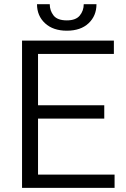

<svg xmlns="http://www.w3.org/2000/svg" viewBox="-20 -907 609 927"><path d="M533.2 -64V0H86.4V-710.9H529.8V-646.5H163.6V-398.9H483.4V-334.5H163.6V-64ZM384.3 -886.7H445.8Q445.8 -830.6 407.7 -794.7Q369.6 -758.8 302.7 -758.8Q236.3 -758.8 197.5 -794.7Q158.7 -830.6 158.7 -886.7H220.2Q220.2 -855.5 238.8 -832Q257.3 -808.6 302.7 -808.6Q346.2 -808.6 365.2 -832Q384.3 -855.5 384.3 -886.7Z"/></svg>

Font: Vazirmatn FD Light
Style: Regular
Weight: 300
Designer: Saber Rastikerdar
Foundry: Saber Rastikerdar
Version: Version 33.003